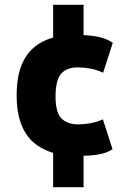

<svg xmlns="http://www.w3.org/2000/svg" viewBox="-20 -660 538 795"><path d="M200 115V-57L218 -22Q167 -34 128.5 -62.5Q90 -91 69.5 -141.5Q49 -192 49 -265Q49 -339 68.5 -388.5Q88 -438 125.5 -467.5Q163 -497 215 -508L200 -469V-640H326V-479L304 -515Q352 -515 387 -507.5Q422 -500 447 -483L407 -359Q381 -371 354 -376Q327 -381 302 -381Q256 -381 233 -354.5Q210 -328 210 -261Q210 -194 234.5 -169.5Q259 -145 304 -145Q328 -145 355.5 -150Q383 -155 406 -166L446 -42Q420 -25 382.5 -19.5Q345 -14 300 -15L326 -48V115Z"/></svg>

Font: Nunito Sans 7pt Condensed Black
Style: Regular
Weight: 900
Width: 3
Designer: Vernon Adams
Foundry: Vernon Adams
Version: Version 3.101;gftools[0.9.27]